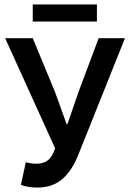

<svg xmlns="http://www.w3.org/2000/svg" viewBox="-20 -824 577 856"><path d="M147 12.2Q103 12.2 73.2 0L95.2 -101.1Q114.7 -94.2 140.1 -94.2Q167.5 -94.2 185.1 -103.8Q202.6 -113.3 213.9 -134.8L226.1 -162.1L2.9 -653.8H126L225.1 -414.1L276.9 -271H280.8L330.1 -414.1L419.9 -653.8H537.1L329.1 -133.8Q300.8 -62.5 257.1 -25.1Q213.4 12.2 147 12.2ZM126 -728V-804.2H412.1V-728Z"/></svg>

Font: Toshiba Sans Medium
Style: Regular
Weight: 500
Designer: Paul D. Hunt
Foundry: Toshiba Corporation
Version: Version 2.020;PS 2.0;hotconv 1.0.86;makeotf.lib2.5.63406